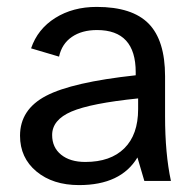

<svg xmlns="http://www.w3.org/2000/svg" viewBox="-20 -524 566 556"><path d="M131 -133Q131 -97 157 -76Q183 -55 227 -55Q300 -55 340 -94.5Q380 -134 380 -208V-239Q243 -225 187 -201Q131 -177 131 -133ZM378 -68Q330 12 209 12Q133 12 85.5 -27.5Q38 -67 38 -131Q38 -207 113.5 -246.5Q189 -286 373 -306V-315Q373 -437 261 -437Q217 -437 188 -417Q159 -397 151 -360L70 -384Q89 -440 140 -472Q191 -504 260 -504Q363 -504 410.5 -455.5Q458 -407 458 -303V-187Q458 -79 475 0H398Z"/></svg>

Font: Atkinson Hyperlegible Pro
Style: Regular
Weight: 400
Designer: Elliott Scott, Megan Eiswerth, Linus Boman, Theodore Petrosky, Jacob Perez
Foundry: Braille Institute
Version: Version 1.5.1